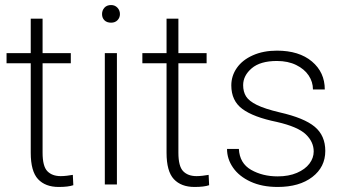

<svg xmlns="http://www.w3.org/2000/svg" viewBox="-20 -732 1360 762"><path d="M221 -33Q232 -33 245 -34.5Q258 -36 269 -38L271 3Q251 10 213 10Q160 10 131 -21Q102 -52 102 -126V-481H6V-521H102V-658H149V-521H261V-481H149V-126Q149 -72 168 -52.5Q187 -33 221 -33Z M421 -712Q436 -712 446 -701.5Q456 -691 456 -676Q456 -662 446.5 -652Q437 -642 421 -642Q404 -642 394.5 -651.5Q385 -661 385 -676Q385 -691 394.5 -701.5Q404 -712 421 -712ZM396 -521H444V0H396Z M760 -33Q771 -33 784 -34.5Q797 -36 808 -38L810 3Q790 10 752 10Q699 10 670 -21Q641 -52 641 -126V-481H545V-521H641V-658H688V-521H800V-481H688V-126Q688 -72 707 -52.5Q726 -33 760 -33Z M1079 -248Q986 -267 942 -299.5Q898 -332 898 -393Q898 -431 920 -462.5Q942 -494 983.5 -512.5Q1025 -531 1079 -531Q1167 -531 1218 -488Q1269 -445 1269 -377H1222Q1222 -407 1205 -432.5Q1188 -458 1155.5 -474Q1123 -490 1079 -490Q1013 -490 979 -461Q945 -432 945 -394Q945 -368 956.5 -349.5Q968 -331 999.5 -315.5Q1031 -300 1090 -286Q1187 -264 1229 -229Q1271 -194 1271 -133Q1271 -69 1219.5 -29.5Q1168 10 1082 10Q1020 10 974.5 -11Q929 -32 905 -66.5Q881 -101 881 -141H928Q931 -84 976.5 -58Q1022 -32 1082 -32Q1126 -32 1158.5 -46Q1191 -60 1208 -82.5Q1225 -105 1225 -131Q1225 -169 1193.5 -199Q1162 -229 1079 -248Z"/></svg>

Font: Freesentation 2 ExtraLight
Style: Regular
Weight: 260
Designer: glyphs from Roboto by Christian Robertson / Hangul glyphs from Noto Sans CJK(Source Han Sans) by Jang Soo-young and Kang
Foundry: PT&
Version: Version 2.001